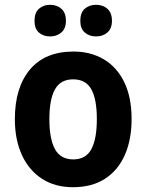

<svg xmlns="http://www.w3.org/2000/svg" viewBox="-20 -771 611 801"><path d="M529 -274Q529 -189 501 -125Q473 -61 418.5 -25.5Q364 10 284 10Q210 10 155.5 -25Q101 -60 71.5 -124Q42 -188 42 -274Q42 -406 105 -481Q168 -556 287 -556Q358 -556 413 -523.5Q468 -491 498.5 -428Q529 -365 529 -274ZM186 -274Q186 -191 209.5 -148.5Q233 -106 286 -106Q338 -106 361 -148.5Q384 -191 384 -274Q384 -357 361 -398.5Q338 -440 285 -440Q233 -440 209.5 -398.5Q186 -357 186 -274ZM124 -684Q124 -718 142.5 -734.5Q161 -751 189 -751Q217 -751 236 -734.5Q255 -718 255 -684Q255 -652 236 -635.5Q217 -619 189 -619Q161 -619 142.5 -635Q124 -651 124 -684ZM315 -684Q315 -718 333.5 -734.5Q352 -751 381 -751Q409 -751 428 -734.5Q447 -718 447 -684Q447 -652 428 -635.5Q409 -619 381 -619Q352 -619 333.5 -635.5Q315 -652 315 -684Z"/></svg>

Font: Noto Sans Armenian SemiCondensed
Style: Bold
Weight: 700
Width: 4
Designer: Monotype Design Team
Foundry: Monotype Imaging Inc.
Version: Version 2.008; ttfautohint (v1.8.4.7-5d5b)